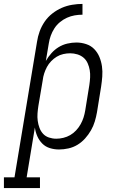

<svg xmlns="http://www.w3.org/2000/svg" viewBox="-84 -755 604 980"><path d="M-64 205V150H-10L105 -542Q109 -569 118.5 -595Q128 -621 144 -644.5Q160 -668 183 -686Q206 -704 231.5 -715Q257 -726 284 -730.5Q311 -735 337 -735V-680Q317 -680 297 -676.5Q277 -673 258 -664.5Q239 -656 222 -642Q205 -628 193.5 -610Q182 -592 175 -572.5Q168 -553 165 -533L150 -444Q162 -465 178.5 -483.5Q195 -502 215.5 -514.5Q236 -527 259.5 -532.5Q283 -538 306 -538Q331 -538 355.5 -530Q380 -522 397 -504.5Q414 -487 423.5 -464Q433 -441 436.5 -416Q440 -391 438 -364.5Q436 -338 432 -312L411 -182Q407 -159 400 -135.5Q393 -112 380.5 -90Q368 -68 350.5 -48.5Q333 -29 311.5 -16Q290 -3 265.5 2.5Q241 8 217 8Q193 8 170.5 1Q148 -6 132 -22Q116 -38 106.5 -59.5Q97 -81 94 -104L52 150H120V205ZM203 -47Q221 -47 239.5 -51.5Q258 -56 274.5 -65.5Q291 -75 304.5 -89.5Q318 -104 327.5 -121Q337 -138 342.5 -155.5Q348 -173 351 -191L372 -321Q375 -341 376 -360Q377 -379 374 -397Q371 -415 363.5 -432Q356 -449 342.5 -460.5Q329 -472 311 -477.5Q293 -483 274 -483Q257 -483 239 -479Q221 -475 205.5 -465.5Q190 -456 177 -442.5Q164 -429 155.5 -413Q147 -397 141.5 -380Q136 -363 134 -345L112 -215Q109 -196 107.5 -176.5Q106 -157 108.5 -138.5Q111 -120 117.5 -102.5Q124 -85 136 -72Q148 -59 166 -53Q184 -47 203 -47Z"/></svg>

Font: Iosevka Slab Light Oblique
Style: Regular
Weight: 300
Italic angle: -9°
Monospace: yes
Designer: Belleve Invis
Foundry: Belleve Invis
Version: Version 11.1.1; ttfautohint (v1.8.3)